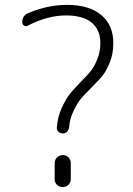

<svg xmlns="http://www.w3.org/2000/svg" viewBox="-20 -760 540 780"><path d="M91.8 -655.3Q85 -651.4 77.6 -656.2Q70.3 -661.1 70.3 -668.9Q70.3 -696.3 92.8 -706.1Q172.9 -740.2 252 -740.2Q341.8 -740.2 391.1 -699.2Q440.4 -658.2 440.4 -585Q440.4 -542 425.8 -505.9Q411.1 -469.7 395.5 -451.2Q379.9 -432.6 351.1 -403.8Q322.3 -375 309.1 -359.4Q295.9 -343.8 279.8 -311.5Q263.7 -279.3 260.7 -243.2Q259.8 -232.4 252.4 -225.1Q245.1 -217.8 235.4 -217.8Q224.6 -217.8 217.3 -225.1Q210 -232.4 210.9 -242.2Q213.9 -285.2 231.4 -322.8Q249 -360.4 263.7 -378.4Q278.3 -396.5 307.6 -426.8Q335.9 -455.1 349.1 -471.7Q362.3 -488.3 375 -518.6Q387.7 -548.8 387.7 -585Q387.7 -638.7 352.5 -668Q317.4 -697.3 248 -697.3Q172.9 -697.3 91.8 -655.3ZM267.6 -97.7V-32.2Q267.6 -19.5 258.3 -9.8Q249 0 234.9 0Q220.7 0 211.4 -9.3Q202.1 -18.6 202.1 -32.2V-97.7Q202.1 -110.4 211.4 -120.1Q220.7 -129.9 234.9 -129.9Q249 -129.9 258.3 -120.6Q267.6 -111.3 267.6 -97.7Z"/></svg>

Font: Rounded-X Mgen+ 1mn light
Style: Regular
Weight: 200
Designer: [Source Han Sans]
Ryoko NISHIZUKA  (kana & ideographs); Paul D. Hunt (Latin, Greek & Cyrillic); Wenlong ZHANG  (bopomofo
Version: Version 1.059.20150602